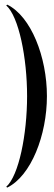

<svg xmlns="http://www.w3.org/2000/svg" viewBox="-20 -774 237 847"><path d="M187 -350C187 -522.5 117 -702 12 -753.5L7.5 -750C63 -701 99.5 -519 99.5 -350C99.5 -181 63 1 7.5 50L12 53.5C117 2 187 -177.5 187 -350Z"/></svg>

Font: Picaflor 96 pt
Style: Regular
Weight: 400
Designer: Ariel Martín Pérez
Foundry: Tunera Type Foundry
Version: Version 1.000;hotconv 1.0.109;makeotfexe 2.5.65596